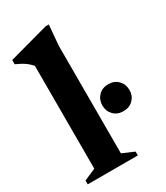

<svg xmlns="http://www.w3.org/2000/svg" viewBox="-180 -789 748 866"><g transform="rotate(-30 194.0 -356.0)"><path d="M213 -46.5 274.5 -20V0H13.5V-20L74.5 -46.5V-581.5Q62.5 -596.5 45.2 -608.8Q28 -621 -1 -634V-656L206 -712.5H222L213 -606ZM319 -205Q287.5 -205 268 -225Q248.5 -245 248.5 -274.5Q248.5 -304.5 268 -324.8Q287.5 -345 319 -345Q350.5 -345 370 -324.8Q389.5 -304.5 389.5 -274.5Q389.5 -245 370 -225Q350.5 -205 319 -205Z"/></g></svg>

Font: Newsreader 16pt
Style: Bold
Weight: 700
Designer: Hugues Gentile
Foundry: Production Type
Version: Version 1.003; ttfautohint (v1.8.3)